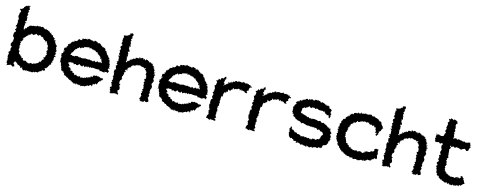

<svg xmlns="http://www.w3.org/2000/svg" viewBox="-27 -1286 4924 1950"><g transform="rotate(15 2434.5 -311.5)"><path d="M492 -226C484 -224 489 -230 496 -245C476 -236 487 -249 487 -249C499 -261 489 -265 490 -260C495 -264 497 -275 489 -268C483 -286 483 -288 477 -283C493 -292 482 -286 486 -287C478 -297 476 -307 486 -309C484 -312 479 -317 485 -307C484 -310 482 -322 466 -327C466 -325 471 -326 460 -336C463 -334 461 -338 469 -337C457 -342 452 -348 454 -350C464 -364 444 -359 457 -361C459 -374 446 -360 438 -363C437 -378 448 -367 442 -386C435 -380 435 -382 424 -394C436 -394 430 -395 432 -386C416 -388 423 -403 417 -408C426 -403 412 -401 420 -408C415 -413 403 -404 404 -405C401 -425 408 -415 391 -415C386 -414 397 -420 399 -434C390 -418 382 -423 372 -438C376 -430 371 -431 366 -441C370 -443 371 -446 372 -439C363 -432 356 -450 347 -447C343 -437 347 -445 347 -445C347 -441 348 -442 329 -458C340 -448 324 -444 330 -446C322 -449 324 -456 313 -449H319C311 -450 296 -468 306 -463C288 -463 287 -467 282 -456C293 -455 281 -455 273 -462C275 -465 277 -461 275 -464C257 -456 263 -463 251 -460C261 -461 258 -452 244 -462C233 -462 235 -455 230 -451C233 -450 220 -457 221 -449C212 -464 222 -461 217 -451C207 -449 200 -453 198 -454C203 -447 201 -445 187 -447C182 -450 191 -446 184 -445C176 -445 175 -450 176 -447C177 -444 166 -444 168 -442C154 -437 158 -421 150 -420C160 -420 162 -417 151 -431C147 -426 144 -421 140 -414C149 -408 128 -405 128 -405C132 -415 131 -406 129 -407C119 -397 119 -401 125 -400C125 -390 118 -398 124 -389L114 -391L110 -418L111 -419L114 -440L110 -451L126 -460L109 -466L107 -473L121 -479L120 -502L119 -493L120 -520L111 -517L113 -524L121 -550H111L119 -569L109 -571L123 -579L111 -591L125 -600L114 -617L115 -621L120 -633L125 -638L104 -630L107 -643L95 -628L82 -631L78 -625L60 -609L61 -602L51 -592L40 -584L31 -587L26 -574L42 -563L40 -555L35 -543L32 -540V-527L30 -517L26 -507C30 -500 34 -493 37 -486L39 -466L29 -467L36 -460L39 -436L37 -441L36 -416L28 -411V-397L37 -402L41 -383L28 -364L43 -357V-346L35 -343L25 -325L33 -333L27 -323V-294L37 -289L43 -276L41 -274L42 -254L35 -246H42L35 -237L28 -223L25 -216L29 -197L43 -190L42 -186L35 -164V-158L40 -157L36 -135L28 -140L25 -123L31 -119V-101L27 -99L29 -74L38 -67L29 -61L39 -45L31 -42L32 -36L35 -15H42L40 8L35 9L46 3L66 -4L71 -5L80 -10L103 5L120 -4L118 -6L113 -22L107 -23L103 -34L109 -47L117 -57C113 -67 125 -52 112 -66C119 -45 121 -53 127 -50C121 -45 118 -46 121 -53C135 -46 126 -47 130 -46C131 -38 144 -41 144 -31C157 -21 147 -37 150 -26C164 -34 155 -21 164 -25C170 -19 173 -15 178 -20C176 -5 182 -5 184 -4C184 -6 178 -7 194 2C182 -15 190 -3 199 -12C206 -11 200 -1 201 2C200 4 203 -3 214 13H224C220 7 224 12 228 8C239 12 253 7 251 4C247 2 265 4 251 19C254 4 271 2 266 13C278 4 274 10 275 4C290 20 296 7 291 2C295 7 304 14 308 8C318 16 322 5 309 11C321 5 315 -4 321 1C322 3 329 -1 343 6C332 5 334 8 340 -5C341 -6 356 -1 358 -7C352 -1 368 1 374 -16C374 -14 375 -4 368 -16C387 -15 379 -14 379 -21C392 -28 398 -23 399 -26C398 -32 390 -32 391 -21C404 -40 402 -32 399 -39C404 -46 404 -36 413 -35C416 -37 410 -38 428 -40C430 -60 435 -46 419 -64C429 -66 439 -63 428 -66C439 -73 443 -78 445 -62C437 -74 443 -68 442 -80C456 -79 450 -82 443 -77C460 -97 448 -91 452 -94C453 -98 465 -98 459 -113C467 -108 467 -114 474 -114C465 -115 478 -127 478 -117C471 -130 469 -134 469 -139C472 -136 484 -129 482 -149C472 -148 472 -140 490 -147C472 -142 472 -151 480 -154C475 -161 494 -162 485 -169C487 -168 489 -173 481 -182C482 -182 497 -194 485 -179C484 -196 491 -196 481 -201C500 -199 500 -196 495 -216C493 -202 482 -214 485 -215C488 -221 500 -229 495 -235ZM404 -226C396 -227 395 -227 401 -225C402 -204 398 -205 408 -212C411 -199 405 -206 396 -185C405 -188 405 -184 399 -184C403 -188 395 -181 393 -163C392 -175 400 -167 383 -171C382 -154 386 -157 395 -153C384 -145 382 -148 389 -144C377 -146 380 -144 370 -129C367 -131 380 -123 367 -125C376 -115 368 -122 360 -115C370 -108 368 -108 351 -117C347 -104 355 -109 353 -98C359 -102 346 -99 352 -108C336 -93 333 -86 332 -101C333 -87 333 -95 329 -91C320 -86 317 -86 316 -75C318 -77 320 -90 311 -82C303 -87 307 -79 297 -80C286 -72 295 -73 286 -72C288 -67 279 -81 273 -82C267 -78 265 -77 274 -81C271 -80 267 -70 245 -68C253 -70 245 -73 248 -69C229 -70 237 -79 233 -81C237 -74 222 -70 223 -86C219 -88 221 -78 214 -89C210 -78 205 -80 207 -88C206 -95 204 -87 202 -82C185 -84 181 -89 187 -92C183 -97 171 -87 185 -96C184 -108 180 -112 173 -99C172 -103 164 -106 163 -120C164 -115 149 -112 146 -111C158 -110 152 -113 158 -119C146 -128 138 -137 153 -130C135 -139 132 -141 142 -133C129 -132 135 -146 128 -146C129 -146 130 -160 131 -164C122 -154 124 -155 132 -167C129 -172 114 -173 119 -172C124 -180 112 -178 123 -193C123 -183 113 -188 119 -192C125 -189 123 -197 117 -214C112 -205 125 -218 125 -207C110 -217 121 -225 117 -225C122 -230 126 -236 118 -237C125 -239 113 -250 108 -236C126 -256 125 -255 116 -262C112 -257 117 -265 112 -269C119 -265 126 -267 127 -267C128 -280 136 -283 137 -287C138 -277 129 -278 137 -288C134 -300 139 -295 126 -289C134 -308 145 -297 134 -304C133 -306 136 -309 139 -308C143 -309 149 -318 161 -331C151 -316 162 -336 158 -330C171 -340 167 -335 165 -340C173 -337 172 -340 177 -343C170 -351 180 -343 178 -355C185 -352 184 -359 188 -346C189 -366 201 -361 197 -351C197 -361 203 -357 202 -370C211 -364 217 -369 221 -358C231 -365 237 -376 234 -361C240 -374 236 -370 251 -374C241 -381 247 -375 257 -380C258 -370 264 -369 275 -369C271 -378 268 -365 278 -367C280 -377 284 -371 286 -378C284 -374 305 -373 300 -375C301 -376 305 -370 304 -361C318 -374 308 -361 328 -362C326 -360 329 -352 334 -349C327 -347 326 -350 334 -354C337 -344 347 -347 336 -338C346 -343 359 -337 355 -338C356 -349 355 -331 353 -329C370 -326 374 -339 375 -334C376 -316 373 -322 383 -313C372 -315 386 -312 387 -306C384 -317 381 -299 375 -301C392 -305 387 -304 392 -301C396 -288 389 -282 399 -294C394 -290 397 -273 400 -278C392 -280 393 -277 397 -269C396 -266 398 -257 411 -249C401 -258 403 -243 395 -249C412 -239 400 -235 394 -242C394 -227 394 -224 400 -233Z M1053 -187 1061 -200 1043 -221 1051 -232C1059 -226 1044 -222 1060 -230C1060 -230 1062 -235 1052 -236C1056 -258 1053 -256 1043 -265C1054 -257 1044 -265 1054 -264C1056 -267 1053 -269 1044 -281C1048 -270 1045 -274 1044 -289C1039 -283 1045 -296 1034 -294C1048 -288 1037 -305 1040 -311C1040 -311 1040 -307 1032 -316C1043 -324 1040 -318 1022 -319C1033 -332 1032 -326 1035 -333C1018 -328 1031 -337 1013 -343C1025 -349 1014 -341 1011 -344C1017 -342 1015 -351 1014 -352C1004 -359 1001 -354 999 -362C1009 -374 1004 -366 994 -362C997 -376 995 -371 987 -378C982 -389 989 -378 990 -377C992 -385 978 -392 985 -393H974C964 -394 973 -399 973 -399C973 -400 964 -419 958 -419C962 -420 950 -424 953 -419C950 -423 936 -431 944 -422C935 -424 929 -418 929 -436C930 -439 935 -437 921 -431C915 -439 911 -441 925 -439C908 -438 907 -435 916 -435C913 -453 906 -439 899 -455C901 -451 899 -453 889 -453C890 -448 883 -449 885 -452C868 -446 868 -449 878 -461C856 -458 858 -464 858 -464C850 -465 857 -465 844 -467C839 -468 839 -455 839 -453C836 -455 829 -451 835 -455C816 -467 816 -456 807 -463C806 -457 806 -462 799 -461C810 -463 805 -459 803 -464C786 -464 793 -469 776 -470C788 -461 768 -470 772 -457C772 -451 765 -452 767 -468C755 -450 759 -463 755 -459C741 -462 742 -462 742 -458C745 -461 734 -449 723 -456C721 -450 715 -458 725 -456C711 -454 711 -448 719 -440C700 -439 712 -433 706 -434C698 -441 689 -430 692 -445C691 -444 683 -434 684 -437C671 -439 683 -428 676 -429C678 -421 671 -422 669 -416C673 -431 668 -417 659 -410C659 -422 653 -406 642 -414C638 -410 639 -417 649 -403C645 -407 636 -401 635 -398C637 -401 632 -399 621 -396C631 -387 613 -386 616 -395C616 -390 615 -379 612 -373C612 -373 619 -369 605 -375C602 -370 601 -368 598 -359C598 -369 592 -368 587 -352C588 -363 584 -345 595 -350C588 -336 582 -336 575 -335C574 -346 586 -338 588 -324C588 -334 573 -321 572 -316C578 -322 577 -310 569 -323C561 -314 561 -305 563 -297C566 -311 562 -292 559 -286C569 -296 573 -291 571 -280C569 -274 555 -289 565 -268C555 -277 557 -274 563 -266C564 -264 566 -262 548 -254C546 -247 561 -240 550 -240C549 -249 550 -237 550 -237C547 -225 558 -228 561 -233C551 -221 560 -224 556 -212C552 -204 565 -212 550 -204C559 -199 561 -197 551 -192C563 -190 553 -188 556 -176C558 -179 568 -185 557 -173C561 -178 552 -161 554 -160C559 -167 565 -169 569 -156C574 -162 563 -143 576 -150C570 -149 563 -140 573 -144C571 -127 579 -135 583 -125C582 -129 578 -118 580 -129C578 -118 585 -105 588 -104C584 -104 596 -99 588 -102C585 -106 586 -91 588 -94C589 -87 603 -80 604 -86C598 -91 613 -85 598 -79C617 -86 607 -76 615 -82C612 -68 624 -67 627 -68C623 -60 628 -61 635 -64C631 -65 623 -58 626 -54C636 -53 631 -41 649 -45C654 -45 654 -38 651 -38C652 -45 652 -39 658 -37C655 -28 658 -39 670 -29C666 -32 662 -30 677 -32C678 -25 686 -20 679 -18C688 -24 684 -21 696 -14C699 -18 698 -16 710 -12C704 -12 704 -8 721 -10C722 -2 715 -6 725 1C733 1 723 -7 739 4C731 6 732 8 751 12C735 -4 751 2 754 9C755 0 750 9 771 15C765 1 761 9 773 1C781 13 775 2 774 8C787 7 795 10 802 10C804 16 795 17 808 12C806 2 818 6 816 3C811 19 819 16 827 17C837 13 824 3 846 14C843 9 835 17 852 6C856 5 857 12 848 12C857 14 873 3 875 -4C867 5 870 10 871 2C883 -6 893 -8 881 -2C884 -7 888 -12 893 -5C893 -1 912 -12 905 -14C916 -19 907 -15 918 -20C928 -15 921 -13 932 -9C931 -22 922 -21 941 -22C938 -17 935 -22 935 -38C945 -34 954 -33 954 -41C954 -31 955 -36 961 -46C966 -52 967 -50 970 -38C978 -45 974 -52 983 -47C972 -52 978 -49 984 -60C977 -71 990 -73 983 -60C984 -73 996 -71 991 -83C1000 -81 1002 -71 1007 -91C996 -85 1004 -92 1012 -96C1010 -85 1007 -103 1019 -92C1018 -106 1014 -113 1013 -105L1025 -102L1022 -116C1022 -119 1013 -106 1009 -120C1020 -119 1011 -107 1009 -116C999 -116 1011 -120 1000 -110C1001 -123 993 -123 997 -112C996 -113 976 -126 976 -126C980 -125 962 -123 957 -121C971 -132 960 -117 946 -133C956 -131 940 -114 942 -124C933 -126 931 -114 932 -124C919 -120 914 -121 917 -103C900 -110 905 -99 895 -109C898 -99 895 -93 898 -92C895 -96 884 -101 887 -92C877 -88 885 -79 885 -89C872 -94 871 -85 871 -85C860 -88 858 -78 851 -86C854 -68 858 -75 848 -77C839 -80 845 -76 842 -83C836 -69 824 -64 832 -70C828 -73 813 -66 810 -75C818 -74 801 -68 811 -68C798 -69 796 -63 794 -64C791 -80 796 -76 786 -77C772 -72 774 -67 773 -71C761 -73 756 -73 753 -76C753 -76 748 -82 749 -87C749 -83 742 -81 735 -74C728 -73 729 -91 730 -79C720 -89 733 -80 724 -88C716 -97 725 -94 707 -92C716 -86 701 -98 706 -99C706 -107 702 -107 702 -105C694 -115 689 -107 679 -107C680 -118 690 -119 687 -121C679 -122 676 -121 672 -117C682 -136 676 -126 663 -144C673 -128 659 -132 669 -135C651 -136 652 -139 654 -154C654 -149 661 -153 661 -153C647 -170 645 -168 656 -175C637 -163 652 -176 640 -173C638 -180 639 -175 645 -189L655 -185L664 -197L670 -187L673 -190L691 -193L696 -179L718 -188L719 -180H740L746 -191L756 -196L767 -181L768 -187L786 -178L791 -189L795 -195L812 -178L815 -186L837 -192L836 -180L844 -195L867 -185L864 -197L880 -189L885 -194L912 -195V-190L915 -192H935L941 -189L944 -194L961 -193L971 -179L975 -183L999 -182L994 -180L1021 -178L1018 -188L1038 -187L1041 -190L1052 -179ZM879 -256 862 -264 859 -261 839 -267 833 -266 821 -260 823 -265H801L803 -268L779 -263L772 -260L751 -261L735 -269L737 -258L732 -260L711 -271V-267H694L679 -256L674 -262L666 -257L653 -265L642 -261V-262C648 -260 650 -260 636 -267C652 -269 639 -281 643 -288C655 -281 646 -282 646 -282C646 -282 653 -303 657 -292C659 -297 650 -298 671 -316C656 -309 664 -308 664 -308C661 -327 668 -321 675 -321C673 -328 669 -331 671 -336C674 -325 688 -339 688 -339C683 -343 689 -333 693 -353C691 -338 697 -358 705 -348C697 -354 703 -348 707 -361C716 -358 710 -368 721 -352C731 -362 724 -357 732 -361C729 -372 742 -362 738 -362C746 -371 747 -362 755 -367C762 -382 749 -367 752 -378C764 -373 776 -380 768 -382C784 -369 769 -386 787 -383C795 -373 799 -371 788 -389C800 -376 807 -386 799 -388C801 -390 812 -390 806 -376C826 -388 828 -372 826 -386C826 -379 843 -372 841 -387C832 -386 837 -375 850 -369C844 -374 864 -382 855 -367C869 -375 874 -371 871 -371C875 -369 867 -374 879 -362C879 -362 884 -370 883 -356C891 -356 902 -363 895 -366C900 -347 909 -356 898 -343C898 -343 914 -355 908 -345C916 -340 910 -337 912 -339C916 -338 932 -327 930 -330V-325C941 -326 943 -309 941 -306C938 -319 936 -317 944 -298C940 -298 949 -305 954 -309C954 -289 956 -285 956 -299C964 -288 957 -276 953 -284C970 -278 969 -274 967 -263C956 -263 958 -260 965 -269L950 -267L941 -269L944 -261L934 -264L920 -271L909 -256L887 -269C885 -264 882 -260 879 -256Z M1519 -254C1516 -263 1517 -265 1528 -261C1518 -260 1514 -279 1512 -286C1517 -275 1517 -277 1527 -281C1514 -292 1523 -298 1506 -289C1517 -308 1519 -311 1520 -316C1509 -304 1501 -305 1504 -325C1515 -315 1506 -315 1508 -320C1497 -339 1505 -336 1513 -326C1500 -330 1501 -334 1499 -346C1491 -352 1486 -344 1496 -360C1498 -358 1492 -367 1488 -354C1485 -355 1485 -370 1493 -368C1489 -367 1475 -380 1470 -369C1468 -372 1476 -375 1478 -383C1463 -390 1467 -379 1469 -393C1455 -385 1463 -392 1448 -398C1448 -398 1457 -403 1440 -400C1450 -397 1442 -391 1432 -400C1429 -401 1424 -407 1435 -396C1423 -400 1431 -399 1430 -405C1408 -409 1412 -419 1415 -411C1416 -418 1409 -409 1399 -420C1391 -405 1401 -411 1390 -405C1378 -416 1387 -410 1376 -420C1375 -411 1378 -411 1368 -409C1371 -419 1364 -422 1348 -421C1346 -416 1348 -423 1343 -414C1338 -405 1340 -421 1326 -420C1318 -421 1328 -410 1324 -405C1318 -414 1305 -403 1319 -406C1299 -410 1307 -407 1293 -409C1302 -398 1289 -405 1285 -406C1295 -407 1279 -405 1291 -393C1273 -388 1282 -396 1277 -394C1278 -389 1268 -393 1274 -396C1266 -388 1258 -387 1265 -375C1259 -386 1248 -388 1256 -386C1250 -380 1253 -366 1234 -375C1242 -363 1228 -361 1239 -370C1240 -368 1239 -357 1219 -358C1235 -358 1230 -347 1230 -356C1213 -346 1218 -357 1212 -352C1218 -342 1211 -335 1217 -329C1213 -338 1213 -342 1203 -338L1201 -343L1206 -355L1202 -378L1205 -383L1193 -391L1204 -393L1206 -420L1196 -415L1205 -425L1194 -445L1211 -447L1209 -459L1196 -479L1200 -482L1194 -501L1209 -499L1202 -523L1200 -528L1208 -526L1201 -536L1196 -554L1204 -561L1194 -571L1197 -578L1207 -593L1197 -600L1207 -616L1205 -631L1193 -638L1192 -639L1201 -640L1179 -631L1174 -636L1173 -612L1162 -615L1158 -606L1138 -597L1136 -600L1134 -598L1112 -594L1122 -570L1112 -571L1115 -558L1110 -537L1119 -539L1110 -515L1121 -522L1109 -505L1121 -503L1124 -490L1113 -483L1109 -468L1116 -462L1120 -450L1111 -434L1118 -423L1120 -421L1113 -400L1127 -385L1108 -379L1126 -367L1116 -363L1124 -362L1123 -349L1126 -326L1110 -320L1122 -309L1113 -303L1128 -290L1112 -274L1121 -265L1115 -266C1119 -256 1124 -247 1128 -237L1115 -240L1109 -213L1119 -207L1111 -205L1117 -191L1118 -174L1109 -164L1119 -160L1120 -142L1121 -134L1118 -129L1112 -115L1125 -109L1109 -103L1114 -99L1120 -85L1128 -62L1123 -58L1109 -51L1127 -31L1115 -39L1119 -21L1128 -11L1116 3L1122 0L1133 9L1152 4L1168 -1L1175 -2L1184 5L1183 -6L1204 5L1212 -6L1203 -13L1194 -37L1206 -45L1210 -53L1211 -54L1210 -69L1200 -89L1201 -96L1209 -103L1193 -110L1192 -129L1194 -141L1197 -146L1205 -151L1209 -171C1193 -156 1210 -165 1205 -169C1210 -173 1195 -183 1206 -174C1195 -181 1208 -194 1213 -200C1204 -195 1213 -207 1209 -210C1209 -210 1213 -206 1218 -213C1215 -220 1215 -225 1203 -233C1216 -225 1209 -222 1220 -241C1218 -233 1227 -237 1225 -240C1228 -240 1225 -255 1215 -245C1219 -263 1223 -265 1237 -265C1219 -258 1241 -258 1241 -261C1228 -280 1233 -275 1248 -276C1231 -282 1240 -272 1237 -289C1248 -283 1242 -285 1242 -287C1261 -301 1258 -302 1264 -298C1260 -298 1269 -291 1266 -301C1264 -301 1265 -306 1260 -300C1278 -319 1268 -316 1268 -316C1279 -321 1285 -325 1287 -323C1289 -326 1283 -330 1295 -327C1298 -317 1300 -332 1299 -321C1307 -333 1317 -339 1319 -333C1313 -344 1324 -345 1332 -330C1337 -346 1333 -332 1333 -332C1331 -348 1337 -338 1354 -342C1354 -342 1364 -333 1367 -341C1357 -331 1361 -340 1379 -332C1385 -333 1382 -346 1390 -330C1380 -327 1389 -337 1401 -325C1386 -333 1399 -325 1399 -323C1413 -330 1415 -336 1418 -334C1411 -321 1414 -326 1409 -318C1415 -313 1410 -320 1412 -314C1421 -299 1422 -314 1422 -305C1428 -293 1424 -292 1432 -300C1433 -292 1431 -279 1428 -278C1440 -271 1435 -276 1426 -270C1432 -265 1440 -264 1438 -259C1434 -253 1437 -245 1446 -248L1440 -239L1442 -224L1427 -221L1435 -204L1445 -195L1434 -197L1431 -178L1439 -175L1435 -151L1443 -144L1441 -135L1445 -123L1433 -112L1443 -103L1442 -92L1432 -97L1443 -77L1431 -75L1439 -52L1444 -51L1434 -31L1444 -39L1427 -16L1445 -8L1432 -2L1454 9L1466 4L1471 10L1482 3L1491 -10L1495 0L1506 3L1526 -6L1521 -13L1528 -10L1518 -35L1510 -45L1516 -54L1520 -70L1510 -79L1512 -80L1519 -101L1509 -110L1514 -109V-117L1515 -136L1520 -138L1523 -158L1524 -154V-164L1510 -192L1513 -193L1523 -212L1514 -215L1526 -216L1527 -225L1510 -254L1511 -247Z M2083 -187 2091 -200 2073 -221 2081 -232C2089 -226 2074 -222 2090 -230C2090 -230 2092 -235 2082 -236C2086 -258 2083 -256 2073 -265C2084 -257 2074 -265 2084 -264C2086 -267 2083 -269 2074 -281C2078 -270 2075 -274 2074 -289C2069 -283 2075 -296 2064 -294C2078 -288 2067 -305 2070 -311C2070 -311 2070 -307 2062 -316C2073 -324 2070 -318 2052 -319C2063 -332 2062 -326 2065 -333C2048 -328 2061 -337 2043 -343C2055 -349 2044 -341 2041 -344C2047 -342 2045 -351 2044 -352C2034 -359 2031 -354 2029 -362C2039 -374 2034 -366 2024 -362C2027 -376 2025 -371 2017 -378C2012 -389 2019 -378 2020 -377C2022 -385 2008 -392 2015 -393H2004C1994 -394 2003 -399 2003 -399C2003 -400 1994 -419 1988 -419C1992 -420 1980 -424 1983 -419C1980 -423 1966 -431 1974 -422C1965 -424 1959 -418 1959 -436C1960 -439 1965 -437 1951 -431C1945 -439 1941 -441 1955 -439C1938 -438 1937 -435 1946 -435C1943 -453 1936 -439 1929 -455C1931 -451 1929 -453 1919 -453C1920 -448 1913 -449 1915 -452C1898 -446 1898 -449 1908 -461C1886 -458 1888 -464 1888 -464C1880 -465 1887 -465 1874 -467C1869 -468 1869 -455 1869 -453C1866 -455 1859 -451 1865 -455C1846 -467 1846 -456 1837 -463C1836 -457 1836 -462 1829 -461C1840 -463 1835 -459 1833 -464C1816 -464 1823 -469 1806 -470C1818 -461 1798 -470 1802 -457C1802 -451 1795 -452 1797 -468C1785 -450 1789 -463 1785 -459C1771 -462 1772 -462 1772 -458C1775 -461 1764 -449 1753 -456C1751 -450 1745 -458 1755 -456C1741 -454 1741 -448 1749 -440C1730 -439 1742 -433 1736 -434C1728 -441 1719 -430 1722 -445C1721 -444 1713 -434 1714 -437C1701 -439 1713 -428 1706 -429C1708 -421 1701 -422 1699 -416C1703 -431 1698 -417 1689 -410C1689 -422 1683 -406 1672 -414C1668 -410 1669 -417 1679 -403C1675 -407 1666 -401 1665 -398C1667 -401 1662 -399 1651 -396C1661 -387 1643 -386 1646 -395C1646 -390 1645 -379 1642 -373C1642 -373 1649 -369 1635 -375C1632 -370 1631 -368 1628 -359C1628 -369 1622 -368 1617 -352C1618 -363 1614 -345 1625 -350C1618 -336 1612 -336 1605 -335C1604 -346 1616 -338 1618 -324C1618 -334 1603 -321 1602 -316C1608 -322 1607 -310 1599 -323C1591 -314 1591 -305 1593 -297C1596 -311 1592 -292 1589 -286C1599 -296 1603 -291 1601 -280C1599 -274 1585 -289 1595 -268C1585 -277 1587 -274 1593 -266C1594 -264 1596 -262 1578 -254C1576 -247 1591 -240 1580 -240C1579 -249 1580 -237 1580 -237C1577 -225 1588 -228 1591 -233C1581 -221 1590 -224 1586 -212C1582 -204 1595 -212 1580 -204C1589 -199 1591 -197 1581 -192C1593 -190 1583 -188 1586 -176C1588 -179 1598 -185 1587 -173C1591 -178 1582 -161 1584 -160C1589 -167 1595 -169 1599 -156C1604 -162 1593 -143 1606 -150C1600 -149 1593 -140 1603 -144C1601 -127 1609 -135 1613 -125C1612 -129 1608 -118 1610 -129C1608 -118 1615 -105 1618 -104C1614 -104 1626 -99 1618 -102C1615 -106 1616 -91 1618 -94C1619 -87 1633 -80 1634 -86C1628 -91 1643 -85 1628 -79C1647 -86 1637 -76 1645 -82C1642 -68 1654 -67 1657 -68C1653 -60 1658 -61 1665 -64C1661 -65 1653 -58 1656 -54C1666 -53 1661 -41 1679 -45C1684 -45 1684 -38 1681 -38C1682 -45 1682 -39 1688 -37C1685 -28 1688 -39 1700 -29C1696 -32 1692 -30 1707 -32C1708 -25 1716 -20 1709 -18C1718 -24 1714 -21 1726 -14C1729 -18 1728 -16 1740 -12C1734 -12 1734 -8 1751 -10C1752 -2 1745 -6 1755 1C1763 1 1753 -7 1769 4C1761 6 1762 8 1781 12C1765 -4 1781 2 1784 9C1785 0 1780 9 1801 15C1795 1 1791 9 1803 1C1811 13 1805 2 1804 8C1817 7 1825 10 1832 10C1834 16 1825 17 1838 12C1836 2 1848 6 1846 3C1841 19 1849 16 1857 17C1867 13 1854 3 1876 14C1873 9 1865 17 1882 6C1886 5 1887 12 1878 12C1887 14 1903 3 1905 -4C1897 5 1900 10 1901 2C1913 -6 1923 -8 1911 -2C1914 -7 1918 -12 1923 -5C1923 -1 1942 -12 1935 -14C1946 -19 1937 -15 1948 -20C1958 -15 1951 -13 1962 -9C1961 -22 1952 -21 1971 -22C1968 -17 1965 -22 1965 -38C1975 -34 1984 -33 1984 -41C1984 -31 1985 -36 1991 -46C1996 -52 1997 -50 2000 -38C2008 -45 2004 -52 2013 -47C2002 -52 2008 -49 2014 -60C2007 -71 2020 -73 2013 -60C2014 -73 2026 -71 2021 -83C2030 -81 2032 -71 2037 -91C2026 -85 2034 -92 2042 -96C2040 -85 2037 -103 2049 -92C2048 -106 2044 -113 2043 -105L2055 -102L2052 -116C2052 -119 2043 -106 2039 -120C2050 -119 2041 -107 2039 -116C2029 -116 2041 -120 2030 -110C2031 -123 2023 -123 2027 -112C2026 -113 2006 -126 2006 -126C2010 -125 1992 -123 1987 -121C2001 -132 1990 -117 1976 -133C1986 -131 1970 -114 1972 -124C1963 -126 1961 -114 1962 -124C1949 -120 1944 -121 1947 -103C1930 -110 1935 -99 1925 -109C1928 -99 1925 -93 1928 -92C1925 -96 1914 -101 1917 -92C1907 -88 1915 -79 1915 -89C1902 -94 1901 -85 1901 -85C1890 -88 1888 -78 1881 -86C1884 -68 1888 -75 1878 -77C1869 -80 1875 -76 1872 -83C1866 -69 1854 -64 1862 -70C1858 -73 1843 -66 1840 -75C1848 -74 1831 -68 1841 -68C1828 -69 1826 -63 1824 -64C1821 -80 1826 -76 1816 -77C1802 -72 1804 -67 1803 -71C1791 -73 1786 -73 1783 -76C1783 -76 1778 -82 1779 -87C1779 -83 1772 -81 1765 -74C1758 -73 1759 -91 1760 -79C1750 -89 1763 -80 1754 -88C1746 -97 1755 -94 1737 -92C1746 -86 1731 -98 1736 -99C1736 -107 1732 -107 1732 -105C1724 -115 1719 -107 1709 -107C1710 -118 1720 -119 1717 -121C1709 -122 1706 -121 1702 -117C1712 -136 1706 -126 1693 -144C1703 -128 1689 -132 1699 -135C1681 -136 1682 -139 1684 -154C1684 -149 1691 -153 1691 -153C1677 -170 1675 -168 1686 -175C1667 -163 1682 -176 1670 -173C1668 -180 1669 -175 1675 -189L1685 -185L1694 -197L1700 -187L1703 -190L1721 -193L1726 -179L1748 -188L1749 -180H1770L1776 -191L1786 -196L1797 -181L1798 -187L1816 -178L1821 -189L1825 -195L1842 -178L1845 -186L1867 -192L1866 -180L1874 -195L1897 -185L1894 -197L1910 -189L1915 -194L1942 -195V-190L1945 -192H1965L1971 -189L1974 -194L1991 -193L2001 -179L2005 -183L2029 -182L2024 -180L2051 -178L2048 -188L2068 -187L2071 -190L2082 -179ZM1909 -256 1892 -264 1889 -261 1869 -267 1863 -266 1851 -260 1853 -265H1831L1833 -268L1809 -263L1802 -260L1781 -261L1765 -269L1767 -258L1762 -260L1741 -271V-267H1724L1709 -256L1704 -262L1696 -257L1683 -265L1672 -261V-262C1678 -260 1680 -260 1666 -267C1682 -269 1669 -281 1673 -288C1685 -281 1676 -282 1676 -282C1676 -282 1683 -303 1687 -292C1689 -297 1680 -298 1701 -316C1686 -309 1694 -308 1694 -308C1691 -327 1698 -321 1705 -321C1703 -328 1699 -331 1701 -336C1704 -325 1718 -339 1718 -339C1713 -343 1719 -333 1723 -353C1721 -338 1727 -358 1735 -348C1727 -354 1733 -348 1737 -361C1746 -358 1740 -368 1751 -352C1761 -362 1754 -357 1762 -361C1759 -372 1772 -362 1768 -362C1776 -371 1777 -362 1785 -367C1792 -382 1779 -367 1782 -378C1794 -373 1806 -380 1798 -382C1814 -369 1799 -386 1817 -383C1825 -373 1829 -371 1818 -389C1830 -376 1837 -386 1829 -388C1831 -390 1842 -390 1836 -376C1856 -388 1858 -372 1856 -386C1856 -379 1873 -372 1871 -387C1862 -386 1867 -375 1880 -369C1874 -374 1894 -382 1885 -367C1899 -375 1904 -371 1901 -371C1905 -369 1897 -374 1909 -362C1909 -362 1914 -370 1913 -356C1921 -356 1932 -363 1925 -366C1930 -347 1939 -356 1928 -343C1928 -343 1944 -355 1938 -345C1946 -340 1940 -337 1942 -339C1946 -338 1962 -327 1960 -330V-325C1971 -326 1973 -309 1971 -306C1968 -319 1966 -317 1974 -298C1970 -298 1979 -305 1984 -309C1984 -289 1986 -285 1986 -299C1994 -288 1987 -276 1983 -284C2000 -278 1999 -274 1997 -263C1986 -263 1988 -260 1995 -269L1980 -267L1971 -269L1974 -261L1964 -264L1950 -271L1939 -256L1917 -269C1915 -264 1912 -260 1909 -256Z M2491 -425C2492 -436 2488 -426 2486 -429C2486 -429 2487 -437 2485 -441C2475 -436 2466 -432 2468 -445C2465 -446 2458 -441 2452 -440C2461 -434 2451 -443 2450 -451C2442 -445 2452 -434 2448 -445C2446 -444 2435 -448 2439 -444C2428 -439 2417 -446 2432 -441C2412 -455 2407 -456 2411 -451C2406 -441 2403 -448 2389 -441C2385 -446 2393 -440 2385 -444C2368 -443 2369 -453 2365 -439C2371 -448 2363 -437 2364 -445C2355 -442 2352 -439 2340 -433C2347 -450 2346 -441 2345 -443C2328 -446 2324 -432 2324 -432C2322 -426 2325 -430 2306 -429C2309 -423 2303 -435 2315 -431C2297 -424 2309 -417 2296 -415C2285 -427 2283 -414 2298 -426C2287 -411 2275 -408 2288 -408C2278 -418 2270 -414 2278 -399C2268 -414 2259 -412 2262 -406C2254 -402 2268 -404 2266 -399C2256 -395 2261 -391 2247 -384C2244 -394 2241 -382 2243 -376C2240 -372 2233 -383 2243 -376C2234 -378 2225 -370 2233 -367C2226 -375 2231 -366 2215 -363L2230 -378L2223 -389L2226 -391L2215 -397L2224 -412L2219 -432L2229 -425L2232 -437L2227 -459L2208 -447L2215 -446L2199 -428L2200 -438L2179 -427L2180 -412L2158 -420L2159 -412L2154 -401L2138 -396L2137 -395L2151 -381L2147 -356V-352L2140 -345H2133L2143 -321L2146 -311L2145 -303L2138 -289L2150 -292L2134 -267L2148 -254L2146 -253L2143 -238L2139 -232L2140 -224L2146 -211L2150 -204L2136 -197V-187L2134 -178L2136 -157L2142 -153L2132 -149L2134 -129L2139 -114L2136 -115L2148 -96L2150 -95L2145 -88L2139 -76L2146 -69L2145 -60L2151 -46L2140 -31L2136 -13L2138 -2L2136 0L2148 -3L2165 6L2182 8L2175 -5L2187 2H2204L2221 5L2234 3L2230 -13L2217 -14L2234 -32L2227 -41L2220 -56L2222 -55L2225 -72L2221 -88L2230 -97L2226 -102L2225 -113L2216 -129L2230 -138L2220 -140L2221 -146L2232 -159L2227 -167L2228 -180L2233 -193C2234 -190 2222 -198 2225 -202C2230 -214 2228 -218 2223 -206C2230 -212 2230 -221 2230 -222C2225 -226 2228 -228 2228 -228C2224 -234 2234 -244 2228 -254C2243 -252 2236 -259 2245 -250C2235 -257 2248 -256 2242 -262C2232 -262 2249 -265 2242 -271C2245 -289 2239 -288 2241 -281C2247 -287 2243 -286 2247 -301C2258 -296 2262 -296 2256 -302C2270 -300 2266 -303 2266 -310C2262 -312 2271 -311 2277 -314C2283 -308 2280 -326 2281 -316C2280 -316 2280 -323 2278 -337C2282 -338 2290 -334 2301 -328C2299 -338 2305 -333 2306 -333C2312 -349 2312 -348 2305 -340C2306 -346 2319 -342 2328 -358C2321 -343 2324 -362 2320 -364C2331 -364 2335 -359 2338 -354C2341 -357 2340 -357 2358 -368C2348 -357 2358 -370 2369 -358C2357 -369 2369 -362 2363 -357C2368 -375 2381 -372 2394 -373C2382 -372 2395 -364 2397 -356C2398 -373 2409 -371 2409 -371C2411 -353 2422 -359 2422 -368C2436 -355 2438 -367 2432 -359C2439 -367 2439 -357 2443 -360C2452 -349 2440 -360 2456 -350C2453 -342 2456 -353 2446 -346L2454 -349L2472 -350L2474 -355L2464 -365L2470 -376L2486 -385L2478 -393L2488 -415L2505 -416L2500 -428Z M2904 -425C2905 -436 2901 -426 2899 -429C2899 -429 2900 -437 2898 -441C2888 -436 2879 -432 2881 -445C2878 -446 2871 -441 2865 -440C2874 -434 2864 -443 2863 -451C2855 -445 2865 -434 2861 -445C2859 -444 2848 -448 2852 -444C2841 -439 2830 -446 2845 -441C2825 -455 2820 -456 2824 -451C2819 -441 2816 -448 2802 -441C2798 -446 2806 -440 2798 -444C2781 -443 2782 -453 2778 -439C2784 -448 2776 -437 2777 -445C2768 -442 2765 -439 2753 -433C2760 -450 2759 -441 2758 -443C2741 -446 2737 -432 2737 -432C2735 -426 2738 -430 2719 -429C2722 -423 2716 -435 2728 -431C2710 -424 2722 -417 2709 -415C2698 -427 2696 -414 2711 -426C2700 -411 2688 -408 2701 -408C2691 -418 2683 -414 2691 -399C2681 -414 2672 -412 2675 -406C2667 -402 2681 -404 2679 -399C2669 -395 2674 -391 2660 -384C2657 -394 2654 -382 2656 -376C2653 -372 2646 -383 2656 -376C2647 -378 2638 -370 2646 -367C2639 -375 2644 -366 2628 -363L2643 -378L2636 -389L2639 -391L2628 -397L2637 -412L2632 -432L2642 -425L2645 -437L2640 -459L2621 -447L2628 -446L2612 -428L2613 -438L2592 -427L2593 -412L2571 -420L2572 -412L2567 -401L2551 -396L2550 -395L2564 -381L2560 -356V-352L2553 -345H2546L2556 -321L2559 -311L2558 -303L2551 -289L2563 -292L2547 -267L2561 -254L2559 -253L2556 -238L2552 -232L2553 -224L2559 -211L2563 -204L2549 -197V-187L2547 -178L2549 -157L2555 -153L2545 -149L2547 -129L2552 -114L2549 -115L2561 -96L2563 -95L2558 -88L2552 -76L2559 -69L2558 -60L2564 -46L2553 -31L2549 -13L2551 -2L2549 0L2561 -3L2578 6L2595 8L2588 -5L2600 2H2617L2634 5L2647 3L2643 -13L2630 -14L2647 -32L2640 -41L2633 -56L2635 -55L2638 -72L2634 -88L2643 -97L2639 -102L2638 -113L2629 -129L2643 -138L2633 -140L2634 -146L2645 -159L2640 -167L2641 -180L2646 -193C2647 -190 2635 -198 2638 -202C2643 -214 2641 -218 2636 -206C2643 -212 2643 -221 2643 -222C2638 -226 2641 -228 2641 -228C2637 -234 2647 -244 2641 -254C2656 -252 2649 -259 2658 -250C2648 -257 2661 -256 2655 -262C2645 -262 2662 -265 2655 -271C2658 -289 2652 -288 2654 -281C2660 -287 2656 -286 2660 -301C2671 -296 2675 -296 2669 -302C2683 -300 2679 -303 2679 -310C2675 -312 2684 -311 2690 -314C2696 -308 2693 -326 2694 -316C2693 -316 2693 -323 2691 -337C2695 -338 2703 -334 2714 -328C2712 -338 2718 -333 2719 -333C2725 -349 2725 -348 2718 -340C2719 -346 2732 -342 2741 -358C2734 -343 2737 -362 2733 -364C2744 -364 2748 -359 2751 -354C2754 -357 2753 -357 2771 -368C2761 -357 2771 -370 2782 -358C2770 -369 2782 -362 2776 -357C2781 -375 2794 -372 2807 -373C2795 -372 2808 -364 2810 -356C2811 -373 2822 -371 2822 -371C2824 -353 2835 -359 2835 -368C2849 -355 2851 -367 2845 -359C2852 -367 2852 -357 2856 -360C2865 -349 2853 -360 2869 -350C2866 -342 2869 -353 2859 -346L2867 -349L2885 -350L2887 -355L2877 -365L2883 -376L2899 -385L2891 -393L2901 -415L2918 -416L2913 -428Z M2999 -49C2992 -55 2995 -43 2999 -34C2999 -34 3012 -41 3004 -41C3007 -26 3012 -29 3021 -22C3019 -34 3037 -28 3028 -29C3037 -29 3034 -14 3036 -23C3041 -23 3050 -20 3045 -24C3051 -17 3047 -7 3060 -5C3060 -5 3059 -6 3061 -7C3077 -11 3062 -10 3078 -8C3085 -3 3087 -9 3077 7C3087 7 3098 0 3099 -1C3101 -6 3099 -1 3105 -1C3112 5 3120 2 3107 1C3111 2 3127 5 3129 11C3120 14 3139 12 3144 13C3142 10 3135 13 3144 6C3156 15 3161 3 3159 9C3160 15 3169 12 3165 13C3165 13 3178 18 3181 10C3181 10 3178 19 3196 20C3191 2 3187 7 3201 8C3205 19 3208 3 3216 15C3228 18 3227 17 3226 19C3227 15 3248 5 3248 5C3248 10 3248 11 3256 15C3259 8 3275 -4 3278 6C3279 -5 3280 3 3290 -4C3290 10 3293 -5 3289 3C3309 3 3305 -2 3309 3C3318 -11 3306 -14 3326 -5C3330 -4 3325 -15 3337 -3C3337 -11 3342 -13 3339 -11C3346 -13 3342 -11 3351 -14C3352 -20 3354 -31 3347 -23C3351 -34 3351 -31 3353 -35C3353 -35 3357 -41 3361 -43C3376 -48 3375 -41 3380 -46C3371 -40 3377 -41 3376 -47C3385 -48 3388 -54 3389 -54C3391 -56 3391 -61 3389 -69C3385 -58 3396 -66 3397 -72C3399 -65 3404 -68 3396 -83C3400 -82 3408 -92 3395 -85C3406 -100 3393 -94 3410 -94C3407 -93 3406 -110 3405 -101C3411 -110 3405 -111 3416 -115C3404 -116 3413 -125 3415 -113C3414 -118 3403 -127 3400 -132C3411 -122 3414 -135 3406 -128C3413 -132 3406 -141 3411 -144C3401 -149 3400 -162 3397 -165C3397 -165 3409 -173 3394 -166C3409 -178 3410 -181 3403 -185C3394 -185 3402 -195 3391 -192C3388 -185 3401 -195 3381 -204C3387 -193 3394 -197 3385 -207C3384 -211 3388 -213 3386 -223C3368 -217 3381 -225 3371 -217C3365 -214 3376 -234 3366 -226C3356 -232 3358 -225 3348 -231C3359 -241 3355 -234 3347 -234C3351 -236 3348 -237 3344 -240C3344 -244 3333 -235 3330 -253C3328 -255 3323 -244 3324 -244C3321 -250 3313 -256 3304 -255C3317 -254 3305 -261 3312 -259C3304 -262 3291 -255 3300 -266C3289 -250 3287 -256 3275 -260C3282 -270 3286 -257 3270 -260C3280 -255 3271 -260 3273 -267C3266 -271 3248 -274 3261 -271C3244 -259 3237 -269 3248 -263C3231 -265 3242 -268 3229 -270C3229 -270 3217 -263 3228 -269C3222 -277 3214 -266 3216 -271C3213 -274 3194 -276 3196 -271V-274C3187 -272 3176 -274 3179 -266C3179 -263 3169 -268 3168 -275C3157 -277 3158 -276 3164 -265C3146 -274 3143 -270 3138 -282C3142 -281 3136 -279 3132 -277C3126 -284 3137 -269 3119 -275C3126 -276 3127 -281 3123 -279C3113 -289 3103 -273 3112 -289C3110 -293 3099 -276 3105 -286C3083 -288 3087 -292 3092 -282C3092 -297 3088 -293 3084 -293C3067 -287 3076 -295 3070 -299C3064 -301 3070 -308 3065 -297C3050 -298 3047 -314 3055 -316C3050 -313 3053 -315 3057 -319C3051 -321 3059 -334 3056 -340C3059 -331 3062 -343 3047 -338C3064 -333 3054 -352 3051 -342C3058 -350 3064 -354 3061 -354C3069 -352 3069 -358 3068 -359C3074 -369 3066 -359 3084 -361C3088 -355 3090 -366 3096 -370C3083 -379 3101 -364 3089 -363C3098 -376 3111 -366 3114 -383C3109 -369 3108 -385 3125 -386C3131 -372 3132 -383 3141 -371C3143 -370 3145 -381 3140 -383C3149 -372 3149 -374 3150 -384C3170 -383 3171 -382 3178 -386C3178 -386 3174 -373 3193 -377C3183 -385 3190 -385 3194 -380C3200 -389 3217 -376 3208 -384C3218 -370 3229 -378 3237 -372C3228 -379 3232 -379 3245 -374C3249 -376 3252 -376 3240 -374C3251 -368 3252 -379 3252 -379C3268 -374 3274 -365 3279 -376C3281 -378 3280 -374 3281 -377C3286 -364 3287 -362 3292 -370C3287 -360 3299 -364 3288 -368C3295 -352 3301 -354 3296 -354C3307 -359 3310 -348 3312 -346C3303 -348 3318 -342 3316 -346C3326 -351 3317 -338 3325 -351C3336 -343 3335 -344 3334 -338C3328 -343 3341 -333 3337 -325L3346 -320L3354 -343L3349 -355L3356 -366L3343 -376L3350 -380L3340 -382L3352 -405C3355 -398 3346 -403 3336 -419C3335 -411 3331 -415 3347 -425C3333 -416 3330 -411 3326 -417C3330 -418 3317 -418 3316 -427C3323 -429 3326 -437 3305 -439C3310 -438 3307 -430 3307 -437C3297 -444 3299 -447 3306 -447C3299 -437 3281 -434 3279 -448C3288 -446 3282 -446 3284 -439C3273 -440 3270 -453 3266 -447C3269 -448 3252 -460 3252 -451C3259 -456 3247 -454 3241 -461C3234 -466 3246 -447 3239 -461C3225 -452 3228 -453 3228 -453C3213 -456 3215 -458 3216 -465C3216 -460 3212 -467 3205 -466C3195 -464 3201 -452 3196 -470C3182 -471 3185 -454 3177 -471C3174 -460 3166 -468 3162 -469C3165 -466 3151 -459 3163 -458C3153 -459 3147 -455 3145 -453C3135 -470 3125 -457 3125 -463C3125 -468 3121 -453 3111 -454C3105 -451 3104 -464 3100 -456C3093 -453 3099 -454 3101 -445C3082 -452 3084 -445 3090 -455C3067 -455 3064 -441 3072 -454C3068 -453 3072 -450 3057 -435C3052 -451 3059 -436 3048 -439C3049 -435 3048 -430 3034 -438C3045 -428 3038 -431 3032 -424C3037 -418 3023 -419 3020 -427C3016 -428 3018 -417 3008 -418C3010 -413 3008 -417 3011 -406C3012 -409 3006 -405 2994 -414C3009 -407 2989 -395 2985 -408C3001 -399 2985 -402 2985 -402C2988 -399 2978 -395 2976 -380C2981 -389 2977 -376 2986 -386C2988 -371 2980 -369 2971 -365C2971 -365 2982 -362 2980 -370C2967 -353 2963 -357 2969 -357C2969 -360 2958 -345 2972 -358C2976 -337 2957 -351 2963 -335C2963 -335 2969 -330 2957 -330C2965 -331 2962 -323 2965 -329C2967 -326 2969 -313 2962 -303C2956 -304 2971 -312 2968 -303C2962 -290 2968 -298 2966 -296C2960 -287 2978 -284 2973 -276C2973 -276 2981 -269 2973 -264C2969 -273 2981 -266 2990 -273C2975 -253 2974 -262 2990 -265C2983 -248 2986 -253 2983 -252C3000 -240 3006 -242 3002 -253C2994 -250 3012 -231 3013 -238C3013 -225 3015 -227 3009 -238C3023 -220 3024 -224 3020 -229C3018 -227 3024 -217 3022 -227C3032 -222 3040 -216 3034 -225C3040 -213 3050 -213 3054 -220C3053 -207 3051 -212 3054 -217C3070 -210 3065 -212 3074 -209C3079 -202 3083 -217 3076 -200C3077 -197 3086 -208 3088 -197C3103 -213 3106 -209 3097 -207C3098 -206 3117 -197 3109 -211C3111 -194 3126 -202 3114 -202C3122 -201 3133 -190 3132 -205C3126 -190 3145 -192 3146 -195C3142 -192 3155 -197 3158 -187C3162 -205 3161 -197 3169 -188C3162 -193 3170 -199 3182 -187C3182 -202 3179 -201 3184 -186C3182 -196 3197 -196 3204 -183C3198 -199 3195 -200 3207 -190C3199 -197 3222 -184 3214 -192C3224 -199 3220 -191 3234 -180C3227 -194 3227 -184 3230 -189C3231 -194 3247 -189 3254 -185C3252 -187 3264 -183 3252 -174C3258 -181 3256 -174 3257 -173C3277 -188 3279 -187 3277 -182C3278 -177 3285 -183 3287 -176C3285 -172 3286 -166 3300 -173C3288 -183 3308 -178 3292 -174C3300 -161 3313 -175 3307 -169C3313 -163 3318 -166 3317 -159C3325 -158 3315 -143 3323 -155C3329 -151 3323 -143 3328 -146C3326 -137 3318 -136 3311 -123C3315 -119 3323 -124 3313 -125C3310 -112 3311 -108 3307 -121C3313 -106 3303 -103 3315 -97C3314 -108 3310 -111 3306 -94C3296 -90 3297 -90 3310 -103C3305 -87 3290 -85 3286 -81C3296 -80 3291 -91 3294 -87C3285 -91 3276 -83 3282 -86C3283 -83 3269 -78 3272 -74C3263 -70 3251 -78 3253 -84C3251 -82 3254 -71 3236 -81C3237 -68 3239 -70 3234 -78C3222 -64 3230 -69 3220 -63C3212 -77 3208 -70 3208 -61C3210 -61 3199 -70 3200 -76C3181 -64 3186 -74 3186 -68C3183 -73 3176 -67 3164 -77C3155 -64 3156 -70 3148 -74C3149 -73 3145 -71 3149 -76C3145 -81 3139 -71 3127 -73H3124C3117 -71 3115 -70 3108 -68C3114 -79 3096 -81 3104 -79C3096 -80 3100 -80 3087 -84C3096 -90 3091 -79 3092 -84C3079 -87 3077 -81 3066 -84C3077 -78 3070 -82 3063 -98C3065 -82 3068 -97 3059 -89C3059 -103 3060 -100 3050 -92C3047 -99 3035 -90 3035 -95C3047 -102 3039 -105 3024 -107C3029 -107 3033 -108 3031 -107C3030 -112 3018 -115 3009 -114C3014 -114 3011 -120 3009 -120C3000 -119 3006 -126 3004 -127C3008 -139 2989 -146 2983 -143H2992L2991 -130L2987 -121L2982 -123L2985 -106L2991 -84L2984 -73L2988 -74L2991 -55L3003 -41Z M3853 -270 3858 -279 3869 -294 3860 -304H3876L3865 -317L3875 -324L3888 -337L3884 -340L3899 -365L3906 -363C3886 -372 3897 -375 3888 -384C3897 -375 3888 -387 3883 -387C3874 -401 3874 -400 3880 -394C3866 -407 3871 -402 3873 -414C3860 -413 3866 -414 3869 -418C3854 -421 3862 -428 3851 -421C3857 -425 3857 -434 3842 -420C3849 -425 3835 -430 3846 -432C3840 -433 3835 -426 3835 -438C3822 -445 3831 -432 3825 -441C3821 -436 3814 -451 3820 -446C3807 -446 3807 -447 3799 -447C3792 -458 3787 -457 3791 -446C3796 -458 3789 -455 3775 -458C3776 -447 3772 -448 3772 -455C3764 -463 3763 -451 3759 -449C3759 -468 3758 -455 3762 -458C3749 -467 3752 -466 3753 -467C3732 -458 3730 -470 3742 -470C3736 -468 3734 -471 3731 -460C3719 -466 3727 -455 3713 -459C3706 -465 3703 -452 3706 -453C3700 -471 3691 -458 3698 -464C3692 -458 3680 -466 3687 -454C3690 -466 3687 -464 3680 -457C3679 -452 3666 -463 3658 -450C3655 -460 3657 -459 3654 -453C3652 -467 3646 -466 3646 -454C3648 -446 3636 -453 3631 -450C3628 -443 3634 -443 3618 -452C3625 -455 3624 -442 3622 -457C3604 -441 3602 -439 3614 -439C3593 -440 3609 -443 3596 -445C3586 -441 3596 -444 3580 -439C3584 -441 3583 -424 3586 -440C3567 -439 3579 -424 3575 -424C3560 -421 3557 -427 3558 -430C3552 -430 3560 -421 3546 -414C3552 -406 3558 -419 3537 -410C3538 -405 3549 -398 3536 -398C3538 -396 3542 -400 3522 -395C3539 -386 3536 -385 3521 -390C3518 -398 3523 -390 3519 -385C3507 -374 3515 -370 3509 -382C3508 -373 3498 -364 3511 -369C3509 -361 3507 -368 3501 -353C3491 -364 3502 -346 3492 -357C3487 -354 3496 -354 3484 -349C3483 -336 3485 -342 3477 -328C3485 -336 3474 -321 3479 -334C3471 -328 3469 -318 3477 -310C3472 -315 3478 -315 3472 -298C3475 -305 3479 -308 3461 -297C3469 -293 3466 -280 3462 -278C3470 -280 3476 -282 3465 -278C3470 -273 3466 -261 3462 -270C3458 -254 3454 -251 3472 -242C3459 -248 3458 -233 3452 -242C3458 -235 3455 -237 3471 -216C3454 -228 3459 -213 3469 -212C3458 -212 3471 -207 3468 -200C3454 -195 3463 -196 3456 -190C3455 -193 3470 -183 3459 -191C3470 -180 3465 -174 3457 -162C3464 -158 3464 -171 3464 -154C3473 -165 3472 -156 3468 -152C3462 -138 3468 -151 3470 -135C3476 -132 3484 -125 3473 -123C3480 -128 3485 -124 3475 -122C3490 -118 3475 -107 3485 -121C3478 -111 3490 -112 3490 -112C3499 -101 3489 -104 3491 -100C3503 -102 3501 -92 3490 -99C3493 -77 3507 -87 3499 -79C3516 -74 3508 -81 3500 -80C3519 -72 3512 -76 3521 -60C3523 -59 3514 -65 3524 -55C3528 -53 3530 -58 3532 -62C3522 -58 3541 -41 3533 -40C3548 -44 3533 -48 3548 -39C3542 -30 3542 -40 3553 -26C3562 -38 3547 -31 3553 -38C3562 -34 3565 -16 3567 -29C3578 -22 3565 -16 3567 -27C3580 -25 3578 -8 3587 -14C3589 -17 3589 -11 3600 -6C3601 -12 3609 2 3605 -6C3606 1 3610 6 3612 -11C3616 4 3620 6 3618 4C3621 -2 3630 3 3644 -2C3634 12 3647 9 3655 6C3649 6 3656 11 3651 8C3665 4 3675 8 3674 3C3676 10 3683 19 3690 16C3696 10 3693 15 3696 13C3693 21 3707 3 3702 9C3719 11 3714 7 3728 17C3718 14 3736 6 3729 18C3727 7 3741 19 3735 18C3744 19 3744 4 3747 11C3763 13 3752 3 3761 8C3760 1 3773 -2 3781 11C3775 14 3790 3 3787 -6C3798 5 3796 3 3787 2C3799 8 3806 7 3800 1C3809 7 3808 -2 3824 -10C3815 -13 3820 -7 3828 -16C3837 -12 3840 -14 3839 -13C3842 -17 3837 -18 3850 -10C3845 -13 3861 -23 3859 -11C3848 -28 3852 -14 3859 -14C3869 -20 3870 -25 3862 -22C3878 -31 3880 -37 3883 -35C3877 -36 3891 -30 3889 -44C3897 -43 3884 -46 3888 -45C3898 -50 3904 -47 3908 -41C3907 -46 3914 -49 3918 -43C3905 -42 3924 -46 3918 -60L3915 -71L3910 -78L3916 -92L3911 -103L3918 -101L3912 -109L3908 -129L3914 -141L3907 -143L3885 -145L3874 -139L3869 -135C3874 -119 3872 -124 3872 -118C3864 -116 3867 -111 3860 -105C3854 -109 3851 -108 3860 -116C3837 -105 3844 -106 3834 -99C3843 -96 3826 -93 3842 -109C3836 -92 3825 -94 3815 -94C3815 -94 3815 -84 3809 -95C3821 -100 3809 -96 3798 -93C3807 -88 3801 -95 3788 -93C3787 -77 3798 -76 3779 -91C3788 -89 3773 -85 3784 -78C3766 -74 3766 -79 3772 -68C3765 -67 3749 -71 3754 -67C3758 -69 3747 -76 3734 -79C3748 -65 3745 -79 3727 -78C3725 -72 3719 -71 3714 -76C3710 -63 3709 -63 3701 -79C3708 -82 3692 -79 3701 -71C3687 -82 3689 -68 3688 -76C3674 -68 3667 -65 3681 -82C3674 -69 3666 -75 3664 -72C3666 -87 3664 -69 3658 -69C3657 -85 3637 -83 3639 -73C3648 -86 3627 -79 3634 -88C3624 -94 3630 -92 3622 -100C3628 -84 3624 -85 3614 -94C3603 -89 3619 -107 3606 -105C3610 -96 3603 -109 3603 -109C3603 -112 3596 -111 3592 -107C3598 -122 3597 -119 3583 -124C3585 -124 3577 -123 3587 -120C3569 -127 3570 -131 3575 -139C3581 -141 3571 -134 3576 -138C3568 -140 3570 -150 3562 -155C3556 -157 3578 -136 3559 -167C3568 -173 3552 -176 3548 -180C3547 -184 3551 -171 3546 -184C3551 -194 3552 -180 3550 -189C3550 -196 3552 -198 3544 -207C3549 -199 3543 -215 3552 -208C3540 -223 3546 -222 3545 -230C3554 -239 3547 -229 3542 -230C3556 -235 3556 -240 3554 -247C3555 -255 3559 -261 3560 -262C3543 -263 3558 -267 3563 -277C3556 -274 3546 -268 3555 -271C3552 -280 3558 -290 3563 -281C3563 -290 3572 -290 3564 -298C3561 -302 3576 -307 3560 -299C3569 -307 3579 -302 3570 -315C3566 -314 3583 -322 3573 -313C3572 -321 3582 -333 3586 -320C3580 -326 3593 -341 3585 -328C3600 -343 3595 -330 3597 -350C3596 -348 3602 -344 3598 -348C3601 -344 3608 -348 3621 -344C3613 -350 3613 -354 3630 -357C3622 -361 3625 -365 3630 -369C3635 -371 3641 -358 3638 -362C3646 -359 3656 -366 3656 -367C3663 -374 3654 -365 3673 -377C3674 -370 3678 -372 3678 -381C3679 -375 3676 -368 3679 -380C3699 -372 3691 -373 3693 -383C3709 -378 3715 -383 3715 -384C3720 -371 3713 -376 3731 -381C3729 -375 3732 -374 3728 -382C3742 -387 3752 -371 3745 -379C3750 -386 3750 -382 3751 -371C3761 -366 3765 -367 3774 -367C3774 -378 3769 -379 3779 -366C3770 -376 3785 -361 3792 -360C3781 -358 3800 -357 3796 -370C3799 -359 3806 -368 3806 -368C3812 -362 3796 -362 3818 -349C3801 -349 3809 -360 3823 -356C3825 -341 3827 -341 3818 -348C3826 -347 3830 -340 3832 -341C3833 -331 3822 -333 3822 -335C3831 -326 3842 -316 3840 -319C3836 -306 3830 -316 3834 -297C3844 -305 3839 -303 3852 -299C3836 -284 3842 -278 3852 -273L3848 -275Z M4383 -254C4380 -263 4381 -265 4392 -261C4382 -260 4378 -279 4376 -286C4381 -275 4381 -277 4391 -281C4378 -292 4387 -298 4370 -289C4381 -308 4383 -311 4384 -316C4373 -304 4365 -305 4368 -325C4379 -315 4370 -315 4372 -320C4361 -339 4369 -336 4377 -326C4364 -330 4365 -334 4363 -346C4355 -352 4350 -344 4360 -360C4362 -358 4356 -367 4352 -354C4349 -355 4349 -370 4357 -368C4353 -367 4339 -380 4334 -369C4332 -372 4340 -375 4342 -383C4327 -390 4331 -379 4333 -393C4319 -385 4327 -392 4312 -398C4312 -398 4321 -403 4304 -400C4314 -397 4306 -391 4296 -400C4293 -401 4288 -407 4299 -396C4287 -400 4295 -399 4294 -405C4272 -409 4276 -419 4279 -411C4280 -418 4273 -409 4263 -420C4255 -405 4265 -411 4254 -405C4242 -416 4251 -410 4240 -420C4239 -411 4242 -411 4232 -409C4235 -419 4228 -422 4212 -421C4210 -416 4212 -423 4207 -414C4202 -405 4204 -421 4190 -420C4182 -421 4192 -410 4188 -405C4182 -414 4169 -403 4183 -406C4163 -410 4171 -407 4157 -409C4166 -398 4153 -405 4149 -406C4159 -407 4143 -405 4155 -393C4137 -388 4146 -396 4141 -394C4142 -389 4132 -393 4138 -396C4130 -388 4122 -387 4129 -375C4123 -386 4112 -388 4120 -386C4114 -380 4117 -366 4098 -375C4106 -363 4092 -361 4103 -370C4104 -368 4103 -357 4083 -358C4099 -358 4094 -347 4094 -356C4077 -346 4082 -357 4076 -352C4082 -342 4075 -335 4081 -329C4077 -338 4077 -342 4067 -338L4065 -343L4070 -355L4066 -378L4069 -383L4057 -391L4068 -393L4070 -420L4060 -415L4069 -425L4058 -445L4075 -447L4073 -459L4060 -479L4064 -482L4058 -501L4073 -499L4066 -523L4064 -528L4072 -526L4065 -536L4060 -554L4068 -561L4058 -571L4061 -578L4071 -593L4061 -600L4071 -616L4069 -631L4057 -638L4056 -639L4065 -640L4043 -631L4038 -636L4037 -612L4026 -615L4022 -606L4002 -597L4000 -600L3998 -598L3976 -594L3986 -570L3976 -571L3979 -558L3974 -537L3983 -539L3974 -515L3985 -522L3973 -505L3985 -503L3988 -490L3977 -483L3973 -468L3980 -462L3984 -450L3975 -434L3982 -423L3984 -421L3977 -400L3991 -385L3972 -379L3990 -367L3980 -363L3988 -362L3987 -349L3990 -326L3974 -320L3986 -309L3977 -303L3992 -290L3976 -274L3985 -265L3979 -266C3983 -256 3988 -247 3992 -237L3979 -240L3973 -213L3983 -207L3975 -205L3981 -191L3982 -174L3973 -164L3983 -160L3984 -142L3985 -134L3982 -129L3976 -115L3989 -109L3973 -103L3978 -99L3984 -85L3992 -62L3987 -58L3973 -51L3991 -31L3979 -39L3983 -21L3992 -11L3980 3L3986 0L3997 9L4016 4L4032 -1L4039 -2L4048 5L4047 -6L4068 5L4076 -6L4067 -13L4058 -37L4070 -45L4074 -53L4075 -54L4074 -69L4064 -89L4065 -96L4073 -103L4057 -110L4056 -129L4058 -141L4061 -146L4069 -151L4073 -171C4057 -156 4074 -165 4069 -169C4074 -173 4059 -183 4070 -174C4059 -181 4072 -194 4077 -200C4068 -195 4077 -207 4073 -210C4073 -210 4077 -206 4082 -213C4079 -220 4079 -225 4067 -233C4080 -225 4073 -222 4084 -241C4082 -233 4091 -237 4089 -240C4092 -240 4089 -255 4079 -245C4083 -263 4087 -265 4101 -265C4083 -258 4105 -258 4105 -261C4092 -280 4097 -275 4112 -276C4095 -282 4104 -272 4101 -289C4112 -283 4106 -285 4106 -287C4125 -301 4122 -302 4128 -298C4124 -298 4133 -291 4130 -301C4128 -301 4129 -306 4124 -300C4142 -319 4132 -316 4132 -316C4143 -321 4149 -325 4151 -323C4153 -326 4147 -330 4159 -327C4162 -317 4164 -332 4163 -321C4171 -333 4181 -339 4183 -333C4177 -344 4188 -345 4196 -330C4201 -346 4197 -332 4197 -332C4195 -348 4201 -338 4218 -342C4218 -342 4228 -333 4231 -341C4221 -331 4225 -340 4243 -332C4249 -333 4246 -346 4254 -330C4244 -327 4253 -337 4265 -325C4250 -333 4263 -325 4263 -323C4277 -330 4279 -336 4282 -334C4275 -321 4278 -326 4273 -318C4279 -313 4274 -320 4276 -314C4285 -299 4286 -314 4286 -305C4292 -293 4288 -292 4296 -300C4297 -292 4295 -279 4292 -278C4304 -271 4299 -276 4290 -270C4296 -265 4304 -264 4302 -259C4298 -253 4301 -245 4310 -248L4304 -239L4306 -224L4291 -221L4299 -204L4309 -195L4298 -197L4295 -178L4303 -175L4299 -151L4307 -144L4305 -135L4309 -123L4297 -112L4307 -103L4306 -92L4296 -97L4307 -77L4295 -75L4303 -52L4308 -51L4298 -31L4308 -39L4291 -16L4309 -8L4296 -2L4318 9L4330 4L4335 10L4346 3L4355 -10L4359 0L4370 3L4390 -6L4385 -13L4392 -10L4382 -35L4374 -45L4380 -54L4384 -70L4374 -79L4376 -80L4383 -101L4373 -110L4378 -109V-117L4379 -136L4384 -138L4387 -158L4388 -154V-164L4374 -192L4377 -193L4387 -212L4378 -215L4390 -216L4391 -225L4374 -254L4375 -247Z M4509 -372 4528 -371 4527 -361 4517 -344 4520 -342 4521 -330 4528 -314 4531 -312 4525 -286 4523 -287 4520 -284 4533 -258 4532 -250 4517 -252 4524 -240 4527 -225 4520 -204 4532 -199 4529 -182 4516 -173V-177L4520 -158C4524 -164 4531 -149 4529 -142C4523 -149 4525 -133 4517 -129C4518 -140 4529 -139 4521 -133C4523 -117 4536 -126 4527 -113C4527 -113 4536 -101 4524 -107C4529 -110 4535 -100 4540 -89C4533 -94 4531 -82 4535 -81C4546 -83 4548 -80 4538 -80C4535 -83 4542 -71 4536 -67C4548 -76 4539 -59 4550 -66C4550 -66 4546 -53 4545 -57C4555 -44 4549 -49 4554 -40C4562 -50 4570 -52 4562 -38C4565 -40 4568 -44 4571 -42C4571 -39 4577 -29 4578 -23C4587 -32 4588 -16 4582 -13C4582 -29 4596 -22 4595 -8C4595 -11 4601 -17 4604 -18C4608 -12 4609 -15 4609 -5C4606 -15 4628 -4 4617 -2C4631 -9 4628 -10 4622 -5C4644 4 4633 5 4634 -3C4642 10 4653 -2 4649 14C4652 4 4650 4 4669 -1C4667 3 4669 15 4666 4C4687 17 4686 18 4679 2C4694 4 4699 12 4691 19C4704 5 4716 11 4708 16C4725 14 4726 10 4725 19C4721 5 4738 2 4733 5C4736 12 4745 18 4757 4C4756 12 4754 14 4769 4C4765 3 4766 -2 4768 5C4767 -7 4781 8 4789 1C4783 6 4798 6 4793 8C4790 -3 4797 -8 4799 -9C4807 -7 4813 1 4817 -9C4808 -9 4805 -18 4806 -10C4824 -11 4821 -18 4822 -21C4834 -23 4834 -31 4822 -14C4826 -23 4826 -29 4846 -31C4844 -30 4839 -33 4847 -37L4846 -33L4843 -36L4835 -50L4829 -64L4818 -77L4817 -79L4828 -81L4810 -90L4805 -108L4808 -101C4811 -99 4794 -96 4801 -103C4786 -99 4782 -92 4792 -89C4797 -90 4794 -88 4787 -81C4785 -75 4773 -88 4786 -72C4776 -74 4766 -74 4761 -88C4761 -86 4762 -78 4757 -66C4750 -68 4750 -71 4761 -79C4741 -81 4738 -71 4734 -67C4738 -62 4728 -65 4723 -69C4719 -60 4715 -74 4719 -72C4698 -63 4702 -75 4691 -66C4703 -72 4693 -68 4693 -68C4683 -62 4677 -75 4682 -70C4666 -82 4659 -69 4662 -79C4668 -85 4661 -71 4649 -89C4646 -80 4656 -80 4649 -75C4653 -91 4646 -84 4632 -88C4644 -90 4637 -95 4643 -86C4637 -106 4623 -91 4627 -105C4625 -103 4617 -116 4617 -103C4627 -114 4630 -119 4616 -107C4616 -112 4619 -128 4615 -123C4616 -124 4607 -138 4610 -137C4619 -141 4616 -135 4606 -153C4612 -158 4602 -155 4612 -160C4617 -161 4616 -173 4611 -163L4620 -176L4609 -191L4617 -201L4603 -210L4610 -227L4604 -234L4611 -240L4619 -250L4607 -268L4617 -273L4611 -275L4608 -301L4607 -317L4603 -331L4609 -337L4619 -355L4605 -356L4609 -375L4614 -365L4622 -361L4638 -372L4648 -362L4664 -366L4666 -372L4683 -369L4682 -370L4692 -369L4720 -359H4726L4725 -364L4751 -376L4744 -377L4759 -376L4777 -359L4783 -364H4791L4796 -374L4797 -378L4795 -385L4810 -407L4796 -417L4812 -421L4802 -423L4795 -445L4794 -441V-451L4773 -449L4771 -440L4764 -447L4749 -439L4733 -450L4734 -446L4719 -444L4704 -448L4693 -454V-447L4682 -453L4676 -455L4667 -454L4660 -446L4645 -457L4630 -455L4615 -442L4617 -451L4619 -463L4610 -461L4620 -470L4611 -488L4616 -496L4607 -513L4620 -526L4615 -522L4613 -536L4605 -544L4613 -552L4607 -578L4603 -573L4608 -600L4616 -603H4619L4611 -625L4599 -632L4598 -633L4577 -639L4569 -627L4565 -634L4544 -642L4538 -628L4525 -632L4522 -626L4534 -610L4531 -604L4519 -589L4528 -574L4522 -563L4525 -555L4523 -554L4518 -539L4529 -521L4526 -527L4516 -500L4526 -490L4529 -483L4534 -485L4521 -478L4515 -453L4528 -444L4516 -451L4502 -443H4491L4489 -442L4472 -446L4464 -453L4451 -442L4441 -459L4442 -440L4438 -421L4447 -412L4434 -408L4445 -384L4439 -380L4452 -369L4451 -366L4464 -373L4466 -370L4485 -375L4501 -361C4503 -365 4504 -371 4509 -372Z"/></g></svg>

Font: Charger Distortion
Style: 1
Weight: 400
Designer: Jasper
Foundry: Cannot Into Space Fonts
Version: Version 0.98